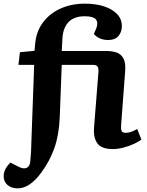

<svg xmlns="http://www.w3.org/2000/svg" viewBox="-62 -802 803 1051"><path d="M35 229Q0 229 -21 210.5Q-42 192 -42 162Q-42 124 -5 88L42 112Q69 125 85.5 116Q102 107 104 80Q107 51 108 27.5Q109 4 110 -32L125 -447H39L47 -516L127 -524L130 -557Q135 -627 172 -677.5Q209 -728 269 -755Q329 -782 403 -782Q461 -782 506.5 -767.5Q552 -753 578.5 -725.5Q605 -698 605 -659Q605 -627 586.5 -605Q568 -583 529 -583Q505 -583 484.5 -592Q464 -601 452 -616L465 -647Q477 -677 463.5 -695Q450 -713 402 -713Q345 -713 314.5 -682.5Q284 -652 280 -595L276 -523H518Q550 -523 575 -515Q600 -507 613.5 -482.5Q627 -458 623 -410L601 -118Q599 -97 603.5 -86Q608 -75 626 -75Q654 -75 689 -96L712 -38Q698 -27 672.5 -15Q647 -3 616 5.5Q585 14 556 14Q493 14 470.5 -18Q448 -50 453 -106L477 -410Q478 -430 471.5 -438.5Q465 -447 447 -447H276L265 -159Q261 -63 235.5 9Q210 81 163 144Q134 184 101.5 206.5Q69 229 35 229Z"/></svg>

Font: Literata 7pt
Style: Bold Italic
Weight: 700
Italic angle: -2°
Designer: Latin by Veronika Burian and Jose Scaglione. Greek by Irene Vlachou. Cyrillic by Vera Evstafieva
Foundry: TypeTogether
Version: Version 3.002